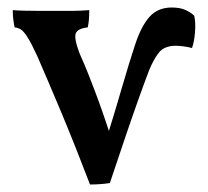

<svg xmlns="http://www.w3.org/2000/svg" viewBox="-20 -487 555 512"><path d="M220 5Q204 -37 185 -85Q166 -133 146.5 -180Q127 -227 109.5 -267.5Q92 -308 80 -336Q64 -371 53.5 -387.5Q43 -404 35.5 -408.5Q28 -413 19 -414Q17 -423 15.5 -435Q14 -447 14 -460Q25 -459 44 -458.5Q63 -458 85 -458Q107 -458 127 -458Q141 -458 152 -458Q163 -458 173 -458Q183 -458 193 -458.5Q203 -459 218 -460Q218 -445 217 -434Q216 -423 214 -414Q187 -411 182 -398Q177 -385 192 -345Q205 -316 214.5 -292Q224 -268 233.5 -243Q243 -218 254 -186.5Q265 -155 280 -108H261Q264 -117 269.5 -135Q275 -153 282 -175.5Q289 -198 295 -219Q301 -240 305 -253Q325 -322 341 -370Q357 -418 379 -442.5Q401 -467 438 -467Q461 -467 475.5 -460Q490 -453 498 -445Q502 -427 500 -401Q498 -375 492 -359Q481 -362 468.5 -363.5Q456 -365 449 -365Q418 -365 403.5 -346.5Q389 -328 377 -298Q367 -272 350 -224.5Q333 -177 313 -118Q293 -59 273 1Q262 3 247.5 4Q233 5 220 5Z"/></svg>

Font: Vollkorn Medium
Style: Regular
Weight: 500
Designer: Friedrich Althausen
Foundry: Friedrich Althausen
Version: Version 5.000